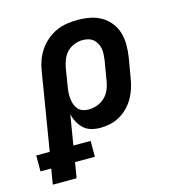

<svg xmlns="http://www.w3.org/2000/svg" viewBox="-156 -623 865 934"><g transform="rotate(-15 277.0 -156.5)"><path d="M-5 215 8 137H-46V57H22L86 -333Q90 -360 99.5 -386Q109 -412 125 -435.5Q141 -459 163.5 -478Q186 -497 212 -508.5Q238 -520 265.5 -524Q293 -528 319 -528Q351 -528 381.5 -522Q412 -516 437.5 -501Q463 -486 481.5 -462.5Q500 -439 508.5 -410.5Q517 -382 517 -350Q517 -318 512 -287L495 -187Q491 -162 483.5 -138Q476 -114 463 -91Q450 -68 431 -48.5Q412 -29 389 -16Q366 -3 341 2.5Q316 8 291 8Q268 8 246 2Q224 -4 208 -18.5Q192 -33 181.5 -52.5Q171 -72 166 -94L141 57H228V137H128L115 215ZM259 -93Q280 -93 301.5 -100.5Q323 -108 340 -124Q357 -140 366 -161Q375 -182 378 -203L395 -303Q397 -318 398 -333Q399 -348 396.5 -362Q394 -376 387.5 -388.5Q381 -401 370.5 -410Q360 -419 346 -423Q332 -427 317 -427Q297 -427 275.5 -419Q254 -411 238.5 -395Q223 -379 215 -358.5Q207 -338 203 -317L189 -230Q186 -214 185 -198.5Q184 -183 185.5 -168Q187 -153 191.5 -139Q196 -125 205.5 -114Q215 -103 229 -98Q243 -93 259 -93Z"/></g></svg>

Font: Iosevka Etoile Oblique
Style: Bold
Weight: 700
Italic angle: -9°
Designer: Belleve Invis
Foundry: Belleve Invis
Version: Version 15.5.2; ttfautohint (v1.8.4)